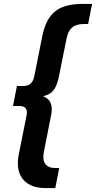

<svg xmlns="http://www.w3.org/2000/svg" viewBox="-20 -762 488 976"><path d="M210 194Q159 194 125 173.5Q91 153 78 115Q65 77 75 25L115 -175Q120 -200 110.5 -211.5Q101 -223 81 -223H46L66 -325H100Q122 -325 135.5 -337Q149 -349 154 -373L196 -583Q213 -666 260 -704Q307 -742 397 -742H448L428 -640H407Q367 -640 346.5 -622Q326 -604 319 -569L280 -376Q272 -336 259 -313.5Q246 -291 223 -281Q212 -276 199 -273Q219 -265 231 -250Q250 -223 239 -172L203 10Q195 51 210.5 71.5Q226 92 259 92H281L261 194Z"/></svg>

Font: Montserrat Thin SemiBold
Style: Italic
Weight: 600
Italic angle: -11.3°
Version: Version 9.000